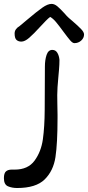

<svg xmlns="http://www.w3.org/2000/svg" viewBox="-156 -716 446 972"><path d="M134.3 -191.4Q135.3 -156.2 135.3 -135.3V-118.2Q135.3 9.3 124.8 79.1Q114.3 148.9 70.1 192.4Q25.9 235.8 -69.3 235.8Q-95.2 235.8 -115.7 227.1Q-136.2 218.3 -136.2 186Q-136.2 161.1 -126 151.9Q-115.7 142.6 -96.7 142.6H-81.5Q-14.2 142.6 19 97.2Q52.2 51.8 61 -10.7Q69.8 -73.2 70.3 -160.6L71.3 -378.4Q71.3 -412.6 79.8 -438Q88.4 -463.4 108.9 -463.4Q125.5 -463.4 134.3 -448.7Q143.1 -434.1 145 -413.1Q145 -388.7 142.6 -361.6Q140.1 -334.5 139.6 -328.1Q133.8 -267.6 133.8 -234.9ZM-82 -546.4Q-82 -559.1 -74.7 -568.6Q-67.4 -578.1 -58.1 -583L-16.6 -617.7Q31.2 -658.2 58.3 -677.2Q85.4 -696.3 105 -696.3Q119.6 -696.3 134.3 -684.1Q148.9 -671.9 170.4 -648.4L181.6 -635.7Q188 -628.4 211.9 -608.4Q239.7 -584.5 254.6 -568.8Q269.5 -553.2 269.5 -541.5Q269.5 -523.9 255.1 -510.7Q240.7 -497.6 220.7 -497.6Q211.4 -497.6 199.2 -511.7Q187 -525.9 165 -555.7Q142.6 -586.4 127.7 -604.2Q112.8 -622.1 98.1 -630.4Q88.9 -624 75.7 -610.4Q62.5 -596.7 48.8 -582Q14.2 -543.9 -8.1 -524.7Q-30.3 -505.4 -47.9 -505.4Q-63 -505.4 -72.5 -513.9Q-82 -522.5 -82 -546.4Z"/></svg>

Font: Dekko
Style: Regular
Weight: 400
Designer: Multiple
Foundry: Sorkin Type
Version: Version 2.001